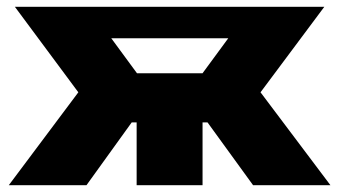

<svg xmlns="http://www.w3.org/2000/svg" viewBox="-20 -546 997 566"><path d="M5.9 0 210.9 -273.9 23.9 -525.9H936L748 -273.9L954.1 0H726.1L591.8 -185.1H577.1V0H382.8V-185.1H368.2L234.9 0ZM383.8 -330.1H577.1L652.8 -433.1H308.1Z"/></svg>

Font: Rawline Black
Style: Regular
Weight: 900
Designer: Matt McInerney, Pablo Impallari, Rodrigo Fuenzalida
Foundry: Matt McInerney, Pablo Impallari, Rodrigo Fuenzalida
Version: Version 4.020;PS 004.020;hotconv 1.0.88;makeotf.lib2.5.64775